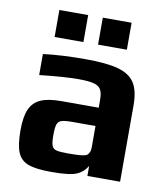

<svg xmlns="http://www.w3.org/2000/svg" viewBox="-79 -750 722 827"><g transform="rotate(10 282.0 -336.5)"><path d="M39 0ZM39 -145Q39 -203 53.5 -236Q68 -269 100.5 -283.5Q133 -298 190 -298H354V-331Q354 -362 345.5 -377Q337 -392 314.5 -398Q292 -404 247 -404Q185 -404 77 -392V-484Q156 -494 262 -494Q355 -494 405.5 -480Q456 -466 478 -432Q500 -398 500 -333V0H357V-44Q340 -15 311 -3Q282 10 201 10Q133 10 99.5 -2.5Q66 -15 52.5 -47.5Q39 -80 39 -145ZM321 -84Q335 -86 340.5 -90Q346 -94 350 -103Q354 -110 354 -124V-218H254Q220 -218 206 -213.5Q192 -209 187 -195.5Q182 -182 182 -148Q182 -115 187 -102Q192 -89 206.5 -85Q221 -81 258 -81Q302 -81 321 -84ZM114 -683H240V-565H114ZM304 -683H430V-565H304Z"/></g></svg>

Font: Play
Style: Bold
Weight: 700
Designer: Jonas Hecksher (Cyrillic expansion: Cyreal)
Foundry: Jonas Hecksher, Playtype, e-types AS
Version: Version 2.101; ttfautohint (v1.5.65-e2d9)